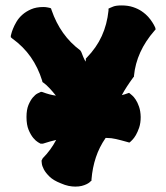

<svg xmlns="http://www.w3.org/2000/svg" viewBox="-20 -693 615 711"><path d="M501 -259.8Q501 -237.3 495.4 -220.7Q489.7 -204.1 483.2 -192.9Q476.6 -181.6 470.5 -175.5Q464.4 -169.4 463.9 -168.9L459 -165L452.1 -167Q426.3 -174.3 409.2 -178.2Q392.1 -182.1 377 -182.1H371.1Q347.7 -148.4 335 -110.1Q322.3 -71.8 318.8 -28.8V-23.9L314.9 -21Q314.5 -20 310.8 -17.1Q307.1 -14.2 300 -10.7Q293 -7.3 282.7 -4.6Q272.5 -2 258.8 -2Q247.6 -2 234.1 -4.6Q220.7 -7.3 205.1 -14.2Q177.7 -24.9 163.3 -39.1Q148.9 -53.2 142.3 -65.9Q135.7 -78.6 134.8 -87.9Q133.8 -97.2 133.8 -98.1L138.2 -106.9Q153.3 -122.1 165.8 -139.2Q178.2 -156.2 188 -174.8Q176.8 -172.4 164.8 -168.9Q152.8 -165.5 139.2 -161.1H129.9Q128.9 -161.6 120.8 -166.3Q112.8 -170.9 103.3 -182.1Q93.8 -193.4 85.9 -212.2Q78.1 -231 78.1 -259.8Q78.1 -286.6 85.4 -304.2Q92.8 -321.8 101.8 -332.3Q110.8 -342.8 118.9 -346.9Q127 -351.1 127.9 -351.1L131.8 -353L137.2 -352.1Q164.1 -341.8 187 -338.9Q175.8 -353 163.8 -366Q151.9 -378.9 140.1 -387.2L137.2 -389.2L136.2 -394Q121.1 -442.9 93.8 -481.9Q66.4 -521 24.9 -550.8L20 -555.2V-561Q20 -559.6 21.7 -567.1Q23.4 -574.7 28.1 -586.4Q32.7 -598.1 41 -612.3Q49.3 -626.5 62.7 -638.4Q76.2 -650.4 95.2 -658.7Q114.3 -667 140.1 -667Q149.9 -667 156 -665.5Q162.1 -664.1 163.1 -664.1L168.9 -662.1L170.9 -655.8Q203.6 -561 276.9 -506.8L280.8 -501Q284.2 -492.7 287.8 -483.4Q291.5 -474.1 296.9 -464.8Q296.9 -466.3 297.4 -468Q297.9 -469.7 297.9 -472.2V-476.1L300.8 -479Q337.4 -516.6 356.9 -559.6Q376.5 -602.5 381.8 -653.8V-661.1L388.2 -664.1Q389.2 -665 399.7 -668.9Q410.2 -672.9 430.2 -672.9Q454.1 -672.9 472.7 -666.7Q491.2 -660.6 505.1 -651.1Q519 -641.6 528.6 -630.9Q538.1 -620.1 543.9 -610.8Q549.8 -601.6 552.5 -595.7Q555.2 -589.8 555.2 -589.8L556.2 -584L551.8 -579.1Q484.9 -502.4 476.1 -412.1V-409.2L473.1 -405.8Q460.9 -389.2 450.2 -372.8Q439.5 -356.4 431.2 -340.8Q436.5 -342.3 441.2 -343.5Q445.8 -344.7 452.1 -347.2L458 -349.1L462.9 -345.2Q463.4 -344.7 469.5 -339.6Q475.6 -334.5 482.4 -324.2Q489.3 -314 494.9 -297.9Q500.5 -281.7 501 -259.8Z"/></svg>

Font: Hanalei Fill
Style: Regular
Weight: 400
Version: Version 1.000